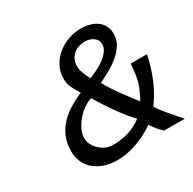

<svg xmlns="http://www.w3.org/2000/svg" viewBox="-163 -904 1092 1086"><g transform="rotate(-30 382.5 -361.5)"><path d="M102 -160Q102 -212 118.5 -252Q135 -292 164 -323.5Q193 -355 232 -379Q271 -403 315 -422Q296 -451 283 -477.5Q270 -504 270 -541Q270 -583 289.5 -619Q309 -655 340.5 -681Q372 -707 412.5 -721.5Q453 -736 496 -736Q525 -736 551.5 -729Q578 -722 598.5 -707.5Q619 -693 631 -670.5Q643 -648 643 -618Q643 -579 623.5 -548Q604 -517 574 -492Q544 -467 508.5 -447.5Q473 -428 441 -412Q470 -360 507 -309.5Q544 -259 582 -211Q600 -244 610 -267.5Q620 -291 626 -313.5Q632 -336 635.5 -361.5Q639 -387 642 -423H748Q733 -349 704.5 -279Q676 -209 631 -148Q641 -131 656.5 -111Q672 -91 688.5 -71.5Q705 -52 721.5 -33.5Q738 -15 751 0H617Q601 -14 585.5 -32Q570 -50 555 -73Q532 -57 503.5 -41.5Q475 -26 443 -14Q411 -2 376.5 5.5Q342 13 306 13Q260 13 222.5 0.5Q185 -12 158 -34.5Q131 -57 116.5 -89Q102 -121 102 -160ZM404 -465Q424 -473 450.5 -485.5Q477 -498 500.5 -515Q524 -532 540.5 -553Q557 -574 557 -599Q557 -628 533.5 -644.5Q510 -661 477 -661Q457 -661 438 -654.5Q419 -648 404 -635.5Q389 -623 380 -604.5Q371 -586 371 -562Q371 -521 404 -465ZM203 -189Q203 -167 213 -146.5Q223 -126 240 -110Q257 -94 279 -84Q301 -74 326 -74Q438 -74 517 -134Q475 -180 433.5 -237.5Q392 -295 350 -365Q325 -359 299 -340.5Q273 -322 251.5 -297Q230 -272 216.5 -243.5Q203 -215 203 -189Z"/></g></svg>

Font: Perun
Style: Italic
Weight: 400
Italic angle: -12°
Foundry: Copyright (c) Stefan Peev, Context Ltd, 2016
Version: Version 1.027